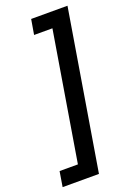

<svg xmlns="http://www.w3.org/2000/svg" viewBox="-183 -833 714 1033"><g transform="rotate(-20 174.5 -317.0)"><path d="M-12.7 137.2 1.5 50.3H106.4L228 -684.6H123L137.7 -771H345.7L195.3 137.2Z"/></g></svg>

Font: Inter 16pt Medium
Style: Italic
Weight: 500
Italic angle: -9.3988°
Version: Version 4.001;git-66647c0bb